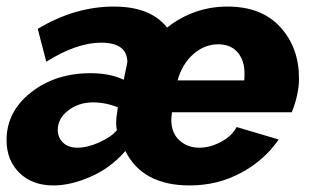

<svg xmlns="http://www.w3.org/2000/svg" viewBox="-32 -555 950 585"><path d="M-12 -128Q-12 -215 62.5 -273.5Q137 -332 244 -332Q303 -332 345 -312Q356 -364 356 -365Q356 -425 276 -425Q202 -425 109 -367L83 -467Q196 -535 315 -535Q427 -535 477 -471Q559 -535 661 -535Q765 -535 822 -472.5Q879 -410 879 -316Q879 -268 857 -213H492Q490 -197 490 -190Q490 -150 514.5 -127.5Q539 -105 576 -105Q608 -105 641 -122.5Q674 -140 689 -168L817 -130Q774 -67 702.5 -28.5Q631 10 546 10Q402 10 350 -95Q305 -43 244 -16.5Q183 10 131 10Q66 10 27 -28.5Q-12 -67 -12 -128ZM712 -310Q713 -317 713 -331Q713 -371 692 -395.5Q671 -420 633 -420Q591 -420 557 -390Q523 -360 509 -310ZM324 -158Q322 -170 322 -179Q322 -198 327 -228Q290 -243 251 -243Q208 -243 176 -218.5Q144 -194 144 -159Q144 -136 160 -120.5Q176 -105 204 -105Q234 -105 270 -121Q306 -137 324 -158Z"/></svg>

Font: Raleway-v4020 ExtraBold
Style: Italic
Weight: 800
Italic angle: -12°
Designer: Matt McInerney, Pablo Impallari, Rodrigo Fuenzalida
Foundry: Matt McInerney, Pablo Impallari, Rodrigo Fuenzalida
Version: Version 4.020;PS 004.020;hotconv 1.0.88;makeotf.lib2.5.64775